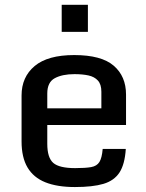

<svg xmlns="http://www.w3.org/2000/svg" viewBox="-20 -756 598 787"><path d="M68.4 -176.3V-364.7Q68.4 -440.4 122.1 -485.4Q175.8 -530.3 284.2 -530.3Q395.5 -530.3 446 -486.8Q496.6 -443.4 496.6 -368.2V-243.7H173.8V-166.5Q173.8 -109.4 198.5 -88.1Q223.1 -66.9 288.1 -66.9Q329.6 -66.9 353.3 -71Q377 -75.2 387.5 -92Q397.9 -108.9 400.9 -145.5H495.6Q491.7 -83 470 -49.3Q448.2 -15.6 404.1 -2.4Q359.9 10.7 287.1 10.7Q214.4 10.7 165.8 -8.8Q117.2 -28.3 92.8 -69.6Q68.4 -110.8 68.4 -176.3ZM395.5 -312V-379.9Q395.5 -410.2 381.3 -425.8Q367.2 -441.4 342.5 -446.8Q317.9 -452.1 285.2 -452.1Q235.4 -452.1 204.6 -435.5Q173.8 -418.9 173.8 -373V-312ZM232.9 -625.5V-736.3H340.3V-625.5Z"/></svg>

Font: Monda Medium
Style: Regular
Weight: 500
Designer: Vernon Adams
Foundry: Vernon Adams
Version: Version 2.200